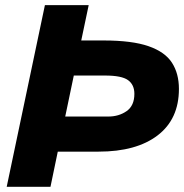

<svg xmlns="http://www.w3.org/2000/svg" viewBox="-20 -723 712 743"><path d="M5.9 0 153.8 -703.1H323.2L294.4 -566.4H380.9Q491.2 -566.4 554.9 -544.2Q618.7 -522 645.5 -480.2Q672.4 -438.5 672.4 -378.9Q672.4 -262.2 590.1 -199.2Q507.8 -136.2 361.3 -136.2H203.6L175.3 0ZM232.4 -272H398.9Q439.9 -272 470 -293Q500 -314 500 -359.9Q500 -395 475.6 -412.8Q451.2 -430.7 386.2 -430.7H265.6Z"/></svg>

Font: Schibsted Grotesk ExtraBold
Style: Italic
Weight: 800
Italic angle: -12°
Designer: Bakken & Baeck AS, Henrik Kongsvoll
Foundry: Schibsted ASA
Version: Version 1.100; ttfautohint (v1.8.4.7-5d5b);gftools[0.9.25]